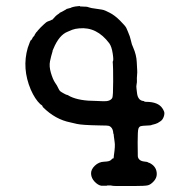

<svg xmlns="http://www.w3.org/2000/svg" viewBox="-20 -589 587 643"><path d="M203 -559Q216 -562 218 -563L219 -564Q231 -568 248 -569Q247 -568 247.5 -567.5Q248 -567 257.5 -567Q267 -567 269 -566.5Q271 -566 272.5 -566Q274 -566 279 -564Q284 -562 300 -560Q316 -558 320 -557Q324 -556 327 -555.5Q330 -555 347 -546.5Q364 -538 382 -520Q400 -502 403 -495.5Q406 -489 408 -484Q416 -466 418.5 -453Q421 -440 426 -430Q437 -405 438 -381Q439 -357 439.5 -352.5Q440 -348 439 -337Q438 -326 438.5 -320Q439 -314 437.5 -307Q436 -300 437 -293.5Q438 -287 438.5 -280.5Q439 -274 441 -267Q446 -253 458 -251Q462 -251 463 -249.5Q464 -248 469 -248Q510 -248 524 -226Q526 -222 526.5 -222Q527 -222 529.5 -215.5Q532 -209 528.5 -198.5Q525 -188 517.5 -183Q510 -178 508 -177Q506 -176 500.5 -174Q495 -172 491.5 -171.5Q488 -171 487 -170Q486 -169 471.5 -168.5Q457 -168 451.5 -166.5Q446 -165 443.5 -158Q441 -151 441 -112Q441 -73 441.5 -66Q442 -59 447.5 -54Q453 -49 463.5 -48Q474 -47 475.5 -45.5Q477 -44 478.5 -44Q480 -44 485 -41Q505 -29 505 -6Q505 7 495 18Q485 29 475.5 31.5Q466 34 427.5 34Q389 34 380 34Q357 34 355.5 33Q354 32 345 32Q336 32 338 33H319Q308 31 297 19.5Q286 8 285 -6.5Q284 -21 297.5 -34Q311 -47 329 -47.5Q347 -48 352 -53.5Q357 -59 359 -58.5Q361 -58 361 -63.5Q361 -69 361.5 -69.5Q362 -70 362.5 -76.5Q363 -83 363.5 -84.5Q364 -86 364.5 -96.5Q365 -107 364 -112.5Q363 -118 362.5 -124Q362 -130 361.5 -131Q361 -132 361 -136Q361 -140 360 -141Q359 -142 359 -147Q357 -162 346 -167Q342 -169 312 -169Q255 -170 237.5 -174Q220 -178 216 -179Q165 -189 124 -230L122 -233Q124 -233 120 -236.5Q116 -240 116 -239.5Q116 -239 115 -240Q97 -257 83 -289Q53 -360 73 -429Q82 -455 83.5 -454.5Q85 -454 88 -460L90 -464Q96 -470 96 -471.5Q96 -473 99 -477Q102 -481 102 -481.5Q102 -482 103 -482Q104 -482 103 -483H104Q104 -483 106 -486Q113 -494 116 -497Q119 -500 127.5 -508Q136 -516 139.5 -517Q143 -518 145 -519Q147 -520 148 -520Q153 -523 154 -523Q155 -523 156.5 -524Q158 -525 158 -526Q162 -531 164.5 -533Q167 -535 166 -535Q166 -535 167.5 -536Q169 -537 171 -539Q173 -541 176 -542.5Q179 -544 179 -545L181 -547Q181 -547 182 -547Q183 -547 184 -548Q185 -549 187 -549.5Q189 -550 189 -550.5Q189 -551 196 -554.5Q203 -558 203 -559ZM346 -444Q304 -500 245 -494Q232 -493 222.5 -489.5Q213 -486 207 -483Q178 -472 159 -426Q156 -419 156 -419V-417Q151 -401 147.5 -384Q144 -367 150.5 -345Q157 -323 164.5 -312Q172 -301 172.5 -299Q173 -297 175 -294Q177 -291 178.5 -287.5Q180 -284 186 -280.5Q192 -277 192 -277Q192 -277 197.5 -274Q203 -271 204 -271.5Q205 -272 215 -266Q246 -251 301 -251Q313 -251 326 -250Q349 -249 356 -261Q359 -267 359 -316.5Q359 -366 358 -374.5Q357 -383 358 -384Q361 -386 357.5 -409.5Q354 -433 346 -444Z"/></svg>

Font: TT2020 Style E
Style: Regular
Weight: 400
Version: Version 00.2